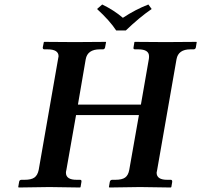

<svg xmlns="http://www.w3.org/2000/svg" viewBox="-20 -832 894 853"><path d="M641.1 -568.8Q642.1 -572.8 642.1 -582Q642.1 -612.8 594.2 -612.8H580.1Q571.3 -612.8 573.2 -621.1L577.1 -645L579.1 -646Q677.2 -645 715.8 -645Q715.8 -645 852.1 -646L854 -645L850.1 -621.1Q848.1 -613.3 840.8 -612.8H826.2Q772 -612.8 764.2 -568.8L678.2 -77.1Q676.3 -69.3 675.8 -64.9Q675.8 -32.7 724.1 -33.2H738.8Q745.6 -33.2 745.1 -23.9L741.2 -1L738.8 1Q636.7 -1 602.1 -1Q602.1 -1 465.8 1L463.9 -1L467.8 -23.9Q469.7 -32.7 478 -33.2H492.2Q522 -33.2 535.9 -43.2Q549.8 -53.2 554.2 -77.1L597.2 -320.8H317.9L274.9 -77.1Q272.9 -69.3 272.9 -64.9Q272.9 -32.7 321.8 -33.2H335.9Q343.3 -33.2 341.8 -23.9L337.9 -1L335.9 1Q234.9 -1 199.2 -1L63 1L61 -1L64.9 -23.9Q65.9 -32.7 75.2 -33.2H88.9Q118.7 -33.2 132.8 -43.2Q147 -53.2 151.9 -77.1L237.8 -568.8Q239.7 -576.7 240.2 -582Q240.2 -612.8 190.9 -612.8H176.8Q169.9 -612.8 169.9 -621.1L174.8 -645L176.8 -646Q273.9 -645 313 -645L450.2 -646L451.2 -645L446.8 -621.1Q444.8 -613.3 438 -612.8H423.8Q368.7 -612.8 360.8 -568.8L326.2 -367.2H606ZM496.1 -696.8Q467.3 -740.7 411.1 -792L434.1 -812Q485.8 -787.1 525.9 -752.9Q582 -790 639.2 -812L653.8 -792Q599.6 -754.9 539.1 -696.8Z"/></svg>

Font: Linux Libertine O
Style: Semibold Italic
Weight: 600
Italic angle: -11.5°
Designer: Philipp H. Poll
Foundry: Philipp H. Poll
Version: Version 5.1.2